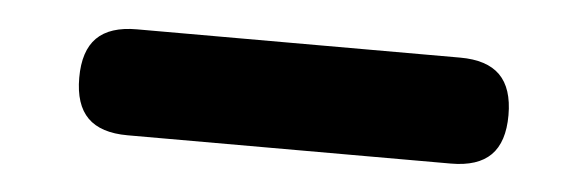

<svg xmlns="http://www.w3.org/2000/svg" viewBox="-26 13 651 213"><g transform="rotate(5 300.0 120.0)"><path d="M120 179Q90 179 75.5 164.5Q61 150 61 120Q61 90 75.5 75.5Q90 61 120 61H480Q510 61 524.5 75.5Q539 90 539 120Q539 150 524.5 164.5Q510 179 480 179Z"/></g></svg>

Font: Maple Mono Normal NL
Style: Bold
Weight: 700
Monospace: yes
Designer: subframe7536
Version: Version 7.000